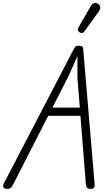

<svg xmlns="http://www.w3.org/2000/svg" viewBox="-45 -1229 694 1252"><path d="M0 2.5Q-9.5 2.5 -16.5 -1.5Q-23.5 -5.5 -24.8 -13.8Q-26 -22 -19.5 -34L431 -899Q439.5 -915.5 444.2 -923.2Q449 -931 468.5 -931Q484.5 -931 490.8 -925.5Q497 -920 497.5 -910L572 -28Q573.5 -13.5 568 -5.5Q562.5 2.5 546 2.5Q526.5 2.5 521.2 -6.8Q516 -16 515 -27L479.5 -474H269.5L43 -30.5Q33 -10.5 26 -4Q19 2.5 0 2.5ZM297 -527.5H475.5L460 -719.5V-863L400 -729ZM475.5 -1017.5Q467.5 -1022.5 463.5 -1030Q459.5 -1037.5 468.5 -1053L545.5 -1187Q558 -1208.5 573.2 -1209.2Q588.5 -1210 597.5 -1202.5Q609 -1192 608.5 -1179.2Q608 -1166.5 599.5 -1154.5L507 -1026.5Q498 -1014 490.2 -1013.8Q482.5 -1013.5 475.5 -1017.5Z"/></svg>

Font: Edu AU VIC WA NT Hand
Style: Regular
Weight: 400
Designer: Tina and Corey Anderson, Eben Sorkin, Mirko Velimirovic
Foundry: Google for Education
Version: Version 1.001